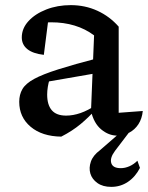

<svg xmlns="http://www.w3.org/2000/svg" viewBox="-20 -522 577 749"><path d="M437 7Q404 7 375 -17Q346 -41 335 -89L347 -384Q279 -435 179 -435Q162 -435 144 -433Q126 -431 110 -427L170 -457L151 -308Q108 -313 86.5 -330.5Q65 -348 65 -376Q65 -411 91 -439.5Q117 -468 160.5 -485Q204 -502 256 -502Q312 -502 360 -480Q408 -458 443 -418V-82L537 -89Q534 -59 520 -37.5Q506 -16 484 -4.5Q462 7 437 7ZM219 11Q144 10 99.5 -27.5Q55 -65 55 -125Q55 -153 67.5 -174.5Q80 -196 113 -214Q146 -232 207.5 -251.5Q269 -271 365 -296V-238L140 -199L174 -214Q169 -199 166.5 -183Q164 -167 164 -153Q164 -113 182 -92Q200 -71 238 -71Q265 -71 294 -81Q323 -91 356 -113V-98Q327 -65 294.5 -38Q262 -11 219 11ZM414 207Q381 207 360 192Q339 177 332.5 155Q326 133 334.5 108.5Q343 84 370 64L469 -22H496L429 66Q408 94 414 114Q420 134 451 134Q468 134 485 126.5Q502 119 516 105L526 133Q508 168 479 187.5Q450 207 414 207Z"/></svg>

Font: Piazzolla Thin SemiBold
Style: Regular
Weight: 600
Version: Version 2.005